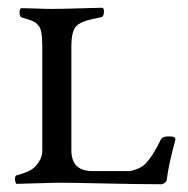

<svg xmlns="http://www.w3.org/2000/svg" viewBox="-20 -473 484 495"><path d="M242 -429Q234 -427 222 -424.5Q210 -422 203.5 -420Q197 -418 189.5 -414.5Q182 -411 177 -406Q164 -393 164 -353V-86Q164 -32 218 -32H314Q319 -32 332.5 -37Q346 -42 354 -50Q374 -70 395 -114Q400 -123 423 -121Q427 -121 430 -118.5Q433 -116 432 -112Q414 -46 410 -10Q410 -6 405 -2Q400 2 395 2Q339 2 249.5 0Q160 -2 129 -2L23 1Q21 1 19.5 -4.5Q18 -10 19 -15.5Q20 -21 23 -21Q57 -30 69 -42Q89 -62 89 -84V-354Q89 -396 80 -406Q77 -409 75 -411.5Q73 -414 70 -415.5Q67 -417 65.5 -418Q64 -419 60 -420.5Q56 -422 54 -422.5Q52 -423 46 -425Q40 -427 36 -428Q31 -429 30.5 -440.5Q30 -452 36 -452Q50 -452 73.5 -451Q97 -450 112 -450Q138 -450 185.5 -451.5Q233 -453 242 -453Q249 -453 248 -441.5Q247 -430 242 -429Z"/></svg>

Font: EB Garamond 12 All SC
Style: AllSC
Weight: 400
Version: Version 0.016 ; ttfautohint (v0.97) -l 8 -r 50 -G 200 -x 0 -